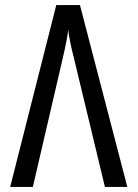

<svg xmlns="http://www.w3.org/2000/svg" viewBox="-20 -734 540 754"><path d="M201 -714H294L480 0H392L270 -507Q252 -577 248 -617Q244 -581 227 -508L109 0H20Z"/></svg>

Font: Noto Sans Mono UI Cond
Style: Regular
Weight: 400
Width: 3
Monospace: yes
Designer: Monotype Design team
Foundry: Monotype Imaging Inc.
Version: Version 1.000